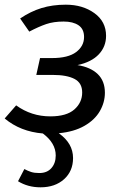

<svg xmlns="http://www.w3.org/2000/svg" viewBox="-24 -559 534 820"><path d="M424 -163Q424 -122 402.5 -84.5Q381 -47 336.5 -21.5Q292 4 227 10Q288 53 288 116Q288 172 249.5 206.5Q211 241 149 241Q95 241 53 215L80 163Q95 171 109 175.5Q123 180 144 180Q177 180 195.5 159Q214 138 214 105Q214 52 159 11Q63 3 -4 -53L45 -109Q110 -62 191 -62Q260 -62 293.5 -91.5Q327 -121 327 -164Q327 -205 294 -222Q261 -239 202 -239H131L147 -311H198Q267 -311 301 -336.5Q335 -362 335 -401Q335 -435 311.5 -451Q288 -467 248 -467Q205 -467 173 -456Q141 -445 101 -424L62 -480Q106 -510 153 -524.5Q200 -539 257 -539Q329 -539 379 -503Q429 -467 429 -406Q429 -360 398 -327Q367 -294 307 -281Q363 -272 393.5 -242.5Q424 -213 424 -163Z"/></svg>

Font: FiraGO
Style: Italic
Weight: 400
Italic angle: -8°
Designer: bBox Type GmbH
Foundry: bBox Type GmbH
Version: Version 1.001